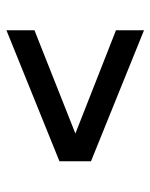

<svg xmlns="http://www.w3.org/2000/svg" viewBox="44 -678 467 596"><g transform="rotate(90 278.0 -380.5)"><path d="M74.5 -593.5 481 -429V-331L74.5 -166.5V-253.5L395 -380.5L74.5 -506.5Z"/></g></svg>

Font: Encode Sans Semi Expanded Medium
Style: Regular
Weight: 500
Width: 6
Designer: Multiple Designers
Foundry: Impallari Type
Version: Version 2.000